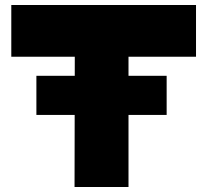

<svg xmlns="http://www.w3.org/2000/svg" viewBox="-20 -745 826 765"><path d="M125 -287V-443H644V-287ZM277 0 278 -519 449 -725H492V0ZM25 -519V-725H449L278 -519ZM492 -519V-725H761V-519Z"/></svg>

Font: Foldit ExtraBold
Style: Regular
Weight: 800
Version: Version 1.003